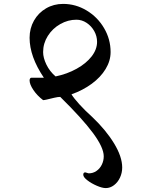

<svg xmlns="http://www.w3.org/2000/svg" viewBox="-20 -730 781 985"><path d="M205.1 -331.1Q131.8 -439.9 131.8 -536.1Q131.8 -584.5 154.3 -624.3Q176.8 -664.1 216.1 -687Q255.4 -710 303.7 -710Q368.2 -710 424.3 -676.3Q480.5 -642.6 513.9 -585.7Q547.4 -528.8 547.4 -462.9Q547.4 -418 521.7 -375.7Q496.1 -333.5 450.4 -300Q404.8 -266.6 346.7 -246.1Q358.9 -226.1 387 -195.1Q415 -164.1 453.6 -129.4Q523.4 -63 565.2 5.6Q606.9 74.2 606.9 129.4Q606.9 156.7 595.7 180.9Q584.5 205.1 564.9 220Q545.4 234.9 522.5 234.9Q504.4 234.9 476.6 222.9Q448.7 210.9 428 194.8Q407.2 178.7 407.2 166.5Q407.2 154.3 417.5 154.3Q419.4 154.3 426 156.7Q432.6 159.2 436 159.2Q457 159.2 474.6 147.2Q492.2 135.3 502.2 115Q512.2 94.7 512.2 71.8Q512.2 26.9 456.8 -47.9Q401.4 -122.6 289.1 -232.9Q277.3 -232.9 258.5 -228.5Q239.7 -224.1 235.8 -223.1Q232.4 -222.2 219.7 -219.2Q207 -216.3 201.2 -216.3Q170.4 -239.7 151.1 -268.6Q131.8 -297.4 131.8 -317.4Q131.8 -323.2 134.3 -327.1Q136.7 -331.1 140.1 -331.1ZM372.1 -628.9Q328.6 -628.9 289.1 -606.4Q249.5 -584 225.3 -545.7Q201.2 -507.3 201.2 -462.9Q201.2 -433.6 218 -398.7Q234.9 -363.8 265.1 -337.9Q324.2 -350.1 373 -377.2Q421.9 -404.3 450 -440.4Q478 -476.6 478 -515.1Q478 -544.4 463.4 -570.6Q448.7 -596.7 424.3 -612.8Q399.9 -628.9 372.1 -628.9Z"/></svg>

Font: Dekko
Style: Regular
Weight: 400
Designer: Multiple
Foundry: Sorkin Type
Version: Version 2.001